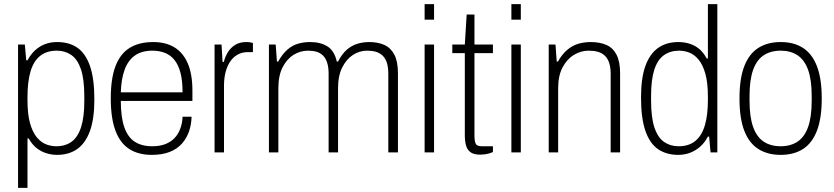

<svg xmlns="http://www.w3.org/2000/svg" viewBox="-20 -743 4066 936"><path d="M68 173V-526H101L108 -449H114Q136 -491 173 -514.5Q210 -538 259 -538Q317 -538 357 -510.5Q397 -483 418.5 -421.5Q440 -360 440 -258Q440 -164 418.5 -104.5Q397 -45 356.5 -16.5Q316 12 258 12Q232 12 206 4Q180 -4 158 -21.5Q136 -39 120 -68H114V173ZM254 -30Q299 -30 329.5 -52.5Q360 -75 375.5 -124Q391 -173 391 -251V-274Q391 -357 374.5 -405.5Q358 -454 327.5 -475Q297 -496 257 -496Q207 -496 175 -470Q143 -444 128.5 -393.5Q114 -343 114 -270V-254Q114 -186 126.5 -142Q139 -98 159.5 -73.5Q180 -49 204.5 -39.5Q229 -30 254 -30Z M720 12Q654 12 609.5 -17Q565 -46 542.5 -107Q520 -168 520 -263Q520 -360 543 -420.5Q566 -481 612 -509.5Q658 -538 727 -538Q789 -538 831.5 -511.5Q874 -485 896 -432.5Q918 -380 918 -302V-251H569Q569 -172 586 -123Q603 -74 637 -52Q671 -30 722 -30Q759 -30 786 -40.5Q813 -51 831 -70Q849 -89 859 -116Q869 -143 870 -174H914Q913 -136 901.5 -102.5Q890 -69 867 -43Q844 -17 807.5 -2.5Q771 12 720 12ZM569 -293H870Q870 -349 860 -387.5Q850 -426 831 -450Q812 -474 784.5 -485Q757 -496 723 -496Q672 -496 638.5 -473Q605 -450 588 -404.5Q571 -359 569 -293Z M1026 0V-526H1060L1065 -441H1071Q1078 -468 1091.5 -489.5Q1105 -511 1127 -524.5Q1149 -538 1180 -538Q1191 -538 1200 -536.5Q1209 -535 1213 -533V-489H1189Q1160 -489 1138 -476.5Q1116 -464 1101.5 -442Q1087 -420 1079.5 -390.5Q1072 -361 1072 -326V0Z M1291 0V-526H1324L1330 -443H1336Q1357 -480 1381 -501Q1405 -522 1433 -530Q1461 -538 1492 -538Q1542 -538 1576 -517Q1610 -496 1622 -443H1628Q1647 -480 1670.5 -500.5Q1694 -521 1722 -529.5Q1750 -538 1780 -538Q1822 -538 1853.5 -524Q1885 -510 1902.5 -476.5Q1920 -443 1920 -385V0H1873V-383Q1873 -415 1866 -437Q1859 -459 1845 -472Q1831 -485 1812.5 -490.5Q1794 -496 1770 -496Q1733 -496 1701 -475.5Q1669 -455 1648.5 -414.5Q1628 -374 1628 -313V0H1582V-383Q1582 -415 1575 -437Q1568 -459 1555 -472Q1542 -485 1523.5 -490.5Q1505 -496 1482 -496Q1444 -496 1411 -475.5Q1378 -455 1357.5 -414.5Q1337 -374 1337 -313V0Z M2050 -647V-723H2096V-647ZM2050 0V-526H2096V0Z M2321 11Q2291 11 2274.5 -0.5Q2258 -12 2252 -33.5Q2246 -55 2246 -84V-484H2185V-526H2246L2255 -672H2293V-526H2383V-484H2293V-83Q2293 -55 2299 -42.5Q2305 -30 2328 -30H2383V-2Q2375 2 2364 5Q2353 8 2342 9.5Q2331 11 2321 11Z M2473 -647V-723H2519V-647ZM2473 0V-526H2519V0Z M2655 0V-526H2688L2694 -443H2700Q2721 -480 2746.5 -501Q2772 -522 2800.5 -530Q2829 -538 2860 -538Q2904 -538 2936 -524Q2968 -510 2985.5 -476.5Q3003 -443 3003 -385V0H2957V-383Q2957 -415 2949.5 -437Q2942 -459 2928 -472Q2914 -485 2894.5 -490.5Q2875 -496 2850 -496Q2812 -496 2778 -475.5Q2744 -455 2722.5 -414.5Q2701 -374 2701 -313V0Z M3286 12Q3229 12 3188.5 -15.5Q3148 -43 3126.5 -104.5Q3105 -166 3105 -268Q3105 -363 3126.5 -422Q3148 -481 3188.5 -509.5Q3229 -538 3287 -538Q3316 -538 3341.5 -530Q3367 -522 3388 -505Q3409 -488 3425 -458H3431V-723H3477V0H3444L3437 -77H3431Q3409 -35 3371 -11.5Q3333 12 3286 12ZM3288 -30Q3339 -30 3370.5 -56.5Q3402 -83 3416.5 -133Q3431 -183 3431 -256V-272Q3431 -340 3418.5 -384Q3406 -428 3385.5 -452.5Q3365 -477 3340.5 -486.5Q3316 -496 3291 -496Q3247 -496 3216 -473.5Q3185 -451 3169.5 -402.5Q3154 -354 3154 -275V-252Q3154 -170 3170.5 -121Q3187 -72 3217.5 -51Q3248 -30 3288 -30Z M3786 12Q3722 12 3677 -16.5Q3632 -45 3608.5 -105.5Q3585 -166 3585 -263Q3585 -360 3608.5 -420.5Q3632 -481 3677 -509.5Q3722 -538 3786 -538Q3850 -538 3894.5 -509.5Q3939 -481 3962.5 -420.5Q3986 -360 3986 -263Q3986 -166 3962.5 -105.5Q3939 -45 3894.5 -16.5Q3850 12 3786 12ZM3786 -30Q3834 -30 3868 -52.5Q3902 -75 3919.5 -124Q3937 -173 3937 -251V-275Q3937 -354 3919.5 -402.5Q3902 -451 3868 -473.5Q3834 -496 3786 -496Q3737 -496 3703 -473.5Q3669 -451 3651.5 -402.5Q3634 -354 3634 -275V-251Q3634 -173 3651.5 -124Q3669 -75 3703 -52.5Q3737 -30 3786 -30Z"/></svg>

Font: Archivo SemiCondensed Thin
Style: Regular
Weight: 250
Width: 4
Designer: Hector Gatti
Foundry: Omnibus-Type
Version: Version 2.001